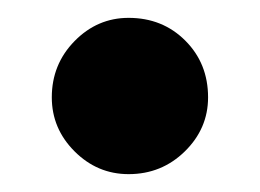

<svg xmlns="http://www.w3.org/2000/svg" viewBox="-20 -161 291 215"><path d="M38 -52Q38 -89 63.5 -115Q89 -141 124 -141Q162 -141 187.5 -115.5Q213 -90 213 -52Q213 -17 187 8.5Q161 34 124 34Q89 34 63.5 8.5Q38 -17 38 -52Z"/></svg>

Font: EB Garamond ExtraBold
Style: Regular
Weight: 800
Designer: Georg Duffner and Octavio Pardo
Foundry: Georg Duffner
Version: Version 1.000